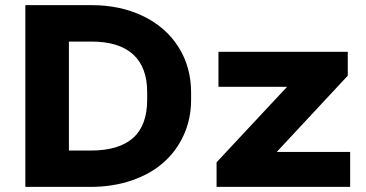

<svg xmlns="http://www.w3.org/2000/svg" viewBox="-20 -731 1432 751"><path d="M79.1 -710.9H337.9Q451.7 -710.9 540.8 -667.5Q629.9 -624 678.7 -546.1Q727.5 -468.3 727.5 -369.1V-341.3Q727.5 -266.6 699 -203.4Q670.4 -140.1 619.4 -95.2Q568.4 -50.3 494.9 -25.1Q421.4 0 334 0H79.1ZM337.9 -568.4H249.5V-142.1H334Q445.3 -142.1 500.5 -191.4Q555.7 -240.7 555.7 -341.3V-370.1Q555.7 -468.3 500.5 -518.3Q445.3 -568.4 337.9 -568.4ZM827.1 0V-96.2L1103 -391.6H834.5V-528.3H1340.3V-435.1L1062.5 -136.7H1349.6V0Z"/></svg>

Font: Bert Sans Black
Style: Regular
Weight: 900
Designer: Christian Robertson, Adam Twardoch, & Cristiano Sobral
Foundry: Google
Version: Version 12.135;January 10, 2020;FontCreator 12.0.0.2547 64-b